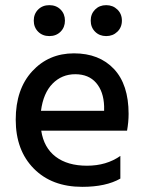

<svg xmlns="http://www.w3.org/2000/svg" viewBox="-20 -720 565 745"><path d="M215 -683Q232 -666 232 -640Q232 -614 215 -597Q198 -580 171.5 -580Q145 -580 128 -597Q111 -614 111 -640Q111 -666 128 -683Q145 -700 171.5 -700Q198 -700 215 -683ZM435.5 -683Q453 -666 453 -640Q453 -614 435.5 -597Q418 -580 392 -580Q366 -580 349 -597Q332 -614 332 -640Q332 -666 349 -683Q366 -700 392 -700Q418 -700 435.5 -683ZM139 -290H384V-308Q382 -365 353 -398.5Q324 -432 272 -432Q220 -432 184 -395.5Q148 -359 139 -290ZM299 5Q181 5 111 -66Q41 -137 41 -255.5Q41 -374 105 -443.5Q169 -513 267 -513Q365 -513 422 -452.5Q479 -392 479 -278Q479 -247 473 -213H140Q150 -147 196 -112Q242 -77 317.5 -77Q393 -77 447 -115V-27Q391 5 299 5Z"/></svg>

Font: Hind Colombo Medium
Style: Regular
Weight: 500
Designer: Jyotish Sonowal, Aditi Pimprikar
Foundry: Indian Type Foundry
Version: Version 1.000;PS 1.0;hotconv 1.0.86;makeotf.lib2.5.63406; tt